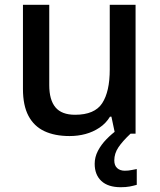

<svg xmlns="http://www.w3.org/2000/svg" viewBox="-20 -559 668 803"><path d="M547 -539V0H461L446 -71H440Q423 -43 396 -25Q369 -7 337.5 1.5Q306 10 271 10Q209 10 165.5 -10.5Q122 -31 99 -74.5Q76 -118 76 -187V-539H186V-203Q186 -141 212 -110Q238 -79 294 -79Q376 -79 407.5 -127.5Q439 -176 439 -268V-539ZM458 112Q458 133 470 144Q482 155 502 155Q518 155 531 152Q544 149 552 148V214Q538 218 522.5 221Q507 224 485 224Q432 224 404 198Q376 172 376 126Q376 98 389.5 72Q403 46 425.5 23Q448 0 472 -17L526 0Q492 32 475 57.5Q458 83 458 112Z"/></svg>

Font: Noto Sans Syriac Eastern Medium
Style: Regular
Weight: 500
Designer: Patrick Giasson and the Monotype Design Team
Foundry: Monotype Imaging Inc.
Version: Version 3.001